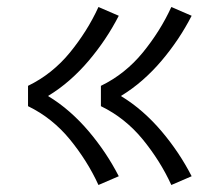

<svg xmlns="http://www.w3.org/2000/svg" viewBox="-20 -614 640 548"><path d="M469 -86Q453 -121 432.5 -153.5Q412 -186 387.5 -216Q363 -246 333 -270Q303 -294 268 -311V-369Q303 -386 333 -410Q363 -434 387.5 -464Q412 -494 432.5 -526.5Q453 -559 469 -594L527 -569Q509 -534 487.5 -502Q466 -470 441 -440.5Q416 -411 387 -385.5Q358 -360 325 -340Q358 -320 387 -294.5Q416 -269 441 -239.5Q466 -210 487.5 -178Q509 -146 527 -111ZM261 -86Q245 -121 224.5 -153.5Q204 -186 179.5 -216Q155 -246 125 -270Q95 -294 60 -311V-369Q95 -386 125 -410Q155 -434 179.5 -464Q204 -494 224.5 -526.5Q245 -559 261 -594L319 -569Q301 -534 279.5 -502Q258 -470 233 -440.5Q208 -411 179 -385.5Q150 -360 117 -340Q150 -320 179 -294.5Q208 -269 233 -239.5Q258 -210 279.5 -178Q301 -146 319 -111Z"/></svg>

Font: Iosevka Curly Light Extended
Style: Regular
Weight: 300
Width: 7
Monospace: yes
Designer: Belleve Invis
Foundry: Belleve Invis
Version: Version 11.1.0; ttfautohint (v1.8.3)